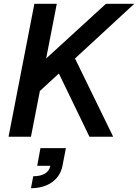

<svg xmlns="http://www.w3.org/2000/svg" viewBox="-20 -720 727 1011"><path d="M25 0H143L190 -241L290 -333L451 0H576L375 -412L687 -700H538L223 -412L279 -700H161ZM155 208 143 271C232 271 295 226 309 153L327 60H193L176 153H245C238 189 207 208 155 208Z"/></svg>

Font: Uncut Sans Semibold Italic
Style: Regular
Weight: 600
Italic angle: -11°
Designer: Kasper Nordkvist
Foundry: UNCUT.wtf
Version: Version 1.304;Glyphs 3.2 (3246)